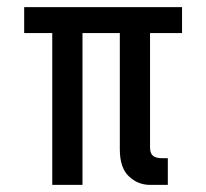

<svg xmlns="http://www.w3.org/2000/svg" viewBox="-20 -520 580 540"><path d="M48 -427V-500H492V-427H402V-105Q402 -89 410 -82Q418 -75 437 -75H452V0H402Q368 0 342.5 -24Q317 -48 317 -100V-427H212V0H127V-427Z"/></svg>

Font: Share Tech Mono
Style: Regular
Weight: 400
Designer: Ralph Oliver du Carrois
Foundry: Ralph Oliver du Carrois
Version: Version 1.003